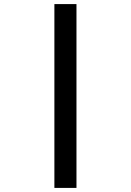

<svg xmlns="http://www.w3.org/2000/svg" viewBox="-20 -745 640 939"><path d="M354 -725V174H246V-725Z"/></svg>

Font: JuliaMono
Style: Bold
Weight: 700
Monospace: yes
Designer: cormullion
Foundry: corm
Version: Version 0.055; ttfautohint (v1.8.4)